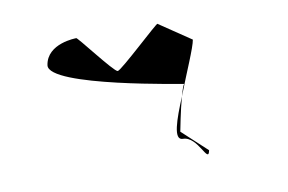

<svg xmlns="http://www.w3.org/2000/svg" viewBox="-61 -796 1076 718"><g transform="rotate(-10 477.5 -437.0)"><path d="M142 -613C130 -532 644 -455 634 -455C630 -455 624 -436 617 -411C649 -494 690 -585 694 -613L574 -694C575 -702 411 -546 397 -546C383 -546 266 -702 265 -694C265 -694 154 -694 142 -613ZM588 -282C589 -287 603 -361 617 -411C583 -329 556 -254 593 -254C650 -254 672 -142 682 -195Z"/></g></svg>

Font: Ampere
Style: SuExtIta
Weight: 400
Version: Version 1